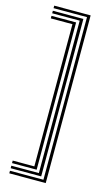

<svg xmlns="http://www.w3.org/2000/svg" viewBox="-148 -853 646 1106"><g transform="rotate(15 175.0 -300.0)"><path d="M247.2 200H30V184.8H229.5V-785H30V-800H247.2ZM212 169.5H30V154.5H194.2V-754.5H30V-769.5H212ZM176.8 139H30V124H159V-724H30V-739.2H176.8Z"/></g></svg>

Font: Big Shoulders Inline Text Thin Medium
Style: Regular
Weight: 500
Version: Version 2.002